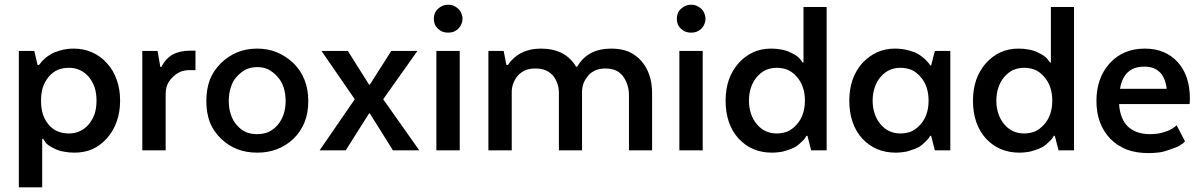

<svg xmlns="http://www.w3.org/2000/svg" viewBox="-20 -635 5076 811"><path d="M162.1 -48.8Q164.1 -44.9 171.9 -34.2Q176.8 -26.4 187.5 -19.5Q198.2 -12.7 214.8 -4.9Q231.4 2.9 252 5.9Q271.5 9.8 294.9 9.8Q335.9 9.8 370.1 -4.9Q404.3 -20.5 431.6 -50.8Q459 -82 472.7 -121.1Q487.3 -161.1 487.3 -210Q487.3 -259.8 472.7 -298.8Q459 -338.9 430.7 -369.1Q403.3 -399.4 368.2 -414.1Q334 -429.7 292 -429.7Q276.4 -429.7 261.7 -427.7Q247.1 -425.8 234.4 -421.9Q220.7 -418 210.9 -414.1Q200.2 -409.2 193.4 -405.3Q185.5 -400.4 178.7 -395.5Q170.9 -389.6 165 -383.8Q159.2 -377.9 155.3 -374Q151.4 -369.1 150.4 -367.2Q148.4 -364.3 144.5 -360.4Q143.6 -360.4 138.7 -360.4Q135.7 -375 125 -419.9Q108.4 -419.9 59.6 -419.9Q59.6 -383.8 59.6 -276.4Q59.6 -168 59.6 156.2Q85 156.2 158.2 156.2Q158.2 104.5 158.2 -48.8Q159.2 -48.8 162.1 -48.8ZM153.3 -210Q153.3 -241.2 161.1 -266.6Q169.9 -291 185.5 -310.5Q202.1 -330.1 223.6 -339.8Q245.1 -348.6 271.5 -348.6Q296.9 -348.6 317.4 -338.9Q338.9 -329.1 355.5 -309.6Q371.1 -290 379.9 -265.6Q387.7 -240.2 387.7 -210Q387.7 -179.7 379.9 -154.3Q371.1 -129.9 355.5 -110.4Q338.9 -90.8 317.4 -81.1Q296.9 -71.3 271.5 -71.3Q245.1 -71.3 223.6 -80.1Q202.1 -88.9 185.5 -108.4Q169.9 -127 161.1 -152.3Q153.3 -177.7 153.3 -210Z M805.7 -420.9Q799.8 -420.9 782.2 -420.9Q739.3 -420.9 709 -404.3Q678.7 -386.7 662.1 -352.5Q661.1 -352.5 657.2 -352.5Q654.3 -370.1 645.5 -419.9Q629.9 -419.9 581.1 -419.9Q581.1 -407.2 581.1 -367.2Q581.1 -275.4 581.1 0Q606.4 0 679.7 0Q679.7 -58.6 679.7 -236.3Q679.7 -258.8 686.5 -276.4Q694.3 -294.9 710 -309.6Q724.6 -324.2 742.2 -332Q760.7 -338.9 782.2 -338.9Q790 -338.9 805.7 -338.9Q805.7 -359.4 805.7 -420.9Z M1282.2 -208Q1282.2 -256.8 1266.6 -296.9Q1251 -336.9 1219.7 -368.2Q1187.5 -398.4 1149.4 -414.1Q1111.3 -429.7 1066.4 -429.7Q1020.5 -429.7 982.4 -414.1Q944.3 -398.4 913.1 -368.2Q881.8 -336.9 866.2 -297.9Q851.6 -257.8 851.6 -208Q851.6 -158.2 866.2 -119.1Q881.8 -80.1 913.1 -49.8Q944.3 -19.5 982.4 -4.9Q1020.5 9.8 1066.4 9.8Q1112.3 9.8 1150.4 -4.9Q1188.5 -19.5 1220.7 -49.8Q1251 -80.1 1266.6 -119.1Q1282.2 -158.2 1282.2 -208ZM1066.4 -68.4Q1040 -68.4 1018.6 -77.1Q997.1 -86.9 980.5 -106.4Q962.9 -126 955.1 -151.4Q946.3 -176.8 946.3 -209Q946.3 -240.2 955.1 -266.6Q962.9 -293 980.5 -311.5Q998 -331.1 1019.5 -341.8Q1041 -351.6 1066.4 -351.6Q1091.8 -351.6 1113.3 -341.8Q1133.8 -331.1 1151.4 -311.5Q1168.9 -293 1177.7 -266.6Q1186.5 -240.2 1186.5 -209Q1186.5 -176.8 1177.7 -151.4Q1168.9 -126 1152.3 -106.4Q1134.8 -86.9 1113.3 -77.1Q1091.8 -68.4 1066.4 -68.4Z M1330.1 0Q1357.4 0 1440.4 0Q1464.8 -39.1 1539.1 -156.2Q1540 -156.2 1542 -156.2Q1566.4 -117.2 1639.6 0Q1667 0 1751 0Q1712.9 -53.7 1598.6 -215.8Q1634.8 -266.6 1743.2 -419.9Q1715.8 -419.9 1632.8 -419.9Q1610.4 -383.8 1542 -277.3Q1542 -277.3 1539.1 -277.3Q1516.6 -312.5 1449.2 -419.9Q1421.9 -419.9 1337.9 -419.9Q1373 -369.1 1478.5 -215.8Q1441.4 -162.1 1330.1 0Z M1873 -497.1Q1885.7 -497.1 1896.5 -501Q1906.2 -504.9 1916 -513.7Q1924.8 -522.5 1928.7 -533.2Q1933.6 -543 1933.6 -555.7Q1933.6 -568.4 1928.7 -578.1Q1924.8 -588.9 1916 -597.7Q1906.2 -606.4 1896.5 -610.4Q1885.7 -615.2 1873 -615.2Q1860.4 -615.2 1849.6 -610.4Q1838.9 -606.4 1830.1 -597.7Q1820.3 -588.9 1816.4 -578.1Q1812.5 -568.4 1812.5 -555.7Q1812.5 -543 1816.4 -533.2Q1820.3 -522.5 1830.1 -513.7Q1838.9 -504.9 1849.6 -501Q1860.4 -497.1 1873 -497.1ZM1823.2 0Q1848.6 0 1921.9 0Q1921.9 -105.5 1921.9 -419.9Q1897.5 -419.9 1823.2 -419.9Q1823.2 -407.2 1823.2 -367.2Q1823.2 -275.4 1823.2 0Z M2043 0Q2068.4 0 2141.6 0Q2141.6 -62.5 2141.6 -251Q2142.6 -269.5 2149.4 -286.1Q2156.2 -302.7 2168.9 -317.4Q2182.6 -331.1 2200.2 -338.9Q2217.8 -345.7 2241.2 -345.7Q2264.6 -345.7 2283.2 -338.9Q2300.8 -331.1 2314.5 -317.4Q2327.1 -301.8 2334 -283.2Q2340.8 -264.6 2340.8 -242.2Q2340.8 -161.1 2340.8 0Q2365.2 0 2438.5 0Q2438.5 -62.5 2438.5 -251Q2439.5 -270.5 2446.3 -287.1Q2454.1 -303.7 2466.8 -318.4Q2479.5 -331.1 2497.1 -338.9Q2515.6 -345.7 2538.1 -345.7Q2561.5 -345.7 2580.1 -337.9Q2597.7 -330.1 2610.4 -314.5Q2623 -297.9 2629.9 -277.3Q2636.7 -256.8 2636.7 -232.4Q2636.7 -154.3 2636.7 0Q2661.1 0 2734.4 0Q2734.4 -60.5 2734.4 -241.2Q2734.4 -284.2 2722.7 -318.4Q2710.9 -352.5 2688.5 -377.9Q2666 -403.3 2634.8 -417Q2602.5 -429.7 2562.5 -429.7Q2512.7 -429.7 2476.6 -411.1Q2440.4 -391.6 2418 -353.5Q2417 -353.5 2413.1 -353.5Q2390.6 -391.6 2352.5 -411.1Q2315.4 -429.7 2264.6 -429.7Q2217.8 -429.7 2183.6 -412.1Q2148.4 -394.5 2125 -360.4Q2123 -360.4 2119.1 -360.4Q2116.2 -375 2107.4 -419.9Q2091.8 -419.9 2043 -419.9Q2043 -407.2 2043 -367.2Q2043 -275.4 2043 0Z M2899.4 -497.1Q2912.1 -497.1 2922.9 -501Q2932.6 -504.9 2942.4 -513.7Q2951.2 -522.5 2955.1 -533.2Q2960 -543 2960 -555.7Q2960 -568.4 2955.1 -578.1Q2951.2 -588.9 2942.4 -597.7Q2932.6 -606.4 2922.9 -610.4Q2912.1 -615.2 2899.4 -615.2Q2886.7 -615.2 2876 -610.4Q2865.2 -606.4 2856.4 -597.7Q2846.7 -588.9 2842.8 -578.1Q2838.9 -568.4 2838.9 -555.7Q2838.9 -543 2842.8 -533.2Q2846.7 -522.5 2856.4 -513.7Q2865.2 -504.9 2876 -501Q2886.7 -497.1 2899.4 -497.1ZM2849.6 0Q2875 0 2948.2 0Q2948.2 -105.5 2948.2 -419.9Q2923.8 -419.9 2849.6 -419.9Q2849.6 -407.2 2849.6 -367.2Q2849.6 -275.4 2849.6 0Z M3370.1 -371.1Q3367.2 -375 3359.4 -385.7Q3353.5 -392.6 3342.8 -400.4Q3332 -407.2 3315.4 -415Q3298.8 -422.9 3279.3 -425.8Q3260.7 -429.7 3237.3 -429.7Q3195.3 -429.7 3161.1 -414.1Q3127 -398.4 3099.6 -368.2Q3072.3 -336.9 3058.6 -297.9Q3044.9 -257.8 3044.9 -210Q3044.9 -160.2 3058.6 -120.1Q3072.3 -80.1 3099.6 -49.8Q3127.9 -19.5 3163.1 -4.9Q3198.2 9.8 3241.2 9.8Q3255.9 9.8 3269.5 7.8Q3284.2 6.8 3297.9 2Q3311.5 -2 3321.3 -5.9Q3332 -10.7 3339.8 -14.6Q3347.7 -19.5 3354.5 -25.4Q3360.4 -31.2 3367.2 -37.1Q3373 -43 3377 -46.9Q3379.9 -50.8 3381.8 -53.7Q3382.8 -56.6 3384.8 -58.6Q3385.7 -60.5 3386.7 -61.5Q3387.7 -61.5 3390.6 -61.5Q3394.5 -46.9 3406.2 0Q3421.9 0 3471.7 0Q3471.7 -151.4 3471.7 -605.5Q3447.3 -605.5 3374 -605.5Q3374 -546.9 3374 -371.1Q3373 -371.1 3370.1 -371.1ZM3379.9 -210Q3379.9 -178.7 3371.1 -153.3Q3362.3 -127.9 3345.7 -109.4Q3328.1 -89.8 3307.6 -80.1Q3286.1 -71.3 3260.7 -71.3Q3235.4 -71.3 3213.9 -81.1Q3193.4 -90.8 3176.8 -110.4Q3160.2 -129.9 3152.3 -154.3Q3143.6 -179.7 3143.6 -210Q3143.6 -240.2 3152.3 -265.6Q3160.2 -290 3176.8 -309.6Q3193.4 -329.1 3213.9 -338.9Q3235.4 -348.6 3260.7 -348.6Q3286.1 -348.6 3307.6 -339.8Q3329.1 -330.1 3345.7 -310.5Q3362.3 -292 3371.1 -266.6Q3379.9 -241.2 3379.9 -210Z M3909.2 -358.4Q3908.2 -360.4 3904.3 -366.2Q3902.3 -369.1 3898.4 -373Q3894.5 -377.9 3889.6 -382.8Q3882.8 -388.7 3877 -393.6Q3870.1 -398.4 3862.3 -404.3Q3853.5 -409.2 3843.8 -414.1Q3833 -418 3819.3 -421.9Q3805.7 -425.8 3791 -427.7Q3776.4 -429.7 3760.7 -429.7Q3718.8 -429.7 3684.6 -414.1Q3650.4 -398.4 3622.1 -368.2Q3594.7 -336.9 3581.1 -297.9Q3567.4 -257.8 3567.4 -210Q3567.4 -160.2 3581.1 -120.1Q3594.7 -80.1 3622.1 -49.8Q3650.4 -19.5 3685.5 -4.9Q3720.7 9.8 3763.7 9.8Q3778.3 9.8 3792 7.8Q3806.6 6.8 3820.3 2Q3834 -2 3843.8 -5.9Q3854.5 -10.7 3862.3 -14.6Q3870.1 -19.5 3877 -25.4Q3882.8 -31.2 3889.6 -37.1Q3895.5 -43 3899.4 -46.9Q3902.3 -50.8 3904.3 -53.7Q3905.3 -56.6 3907.2 -58.6Q3908.2 -60.5 3909.2 -61.5Q3910.2 -61.5 3913.1 -61.5Q3917 -46.9 3928.7 0Q3944.3 0 3994.1 0Q3994.1 -105.5 3994.1 -419.9Q3977.5 -419.9 3928.7 -419.9Q3924.8 -404.3 3913.1 -358.4Q3912.1 -358.4 3909.2 -358.4ZM3902.3 -210Q3902.3 -178.7 3893.6 -153.3Q3884.8 -127.9 3868.2 -109.4Q3850.6 -89.8 3830.1 -80.1Q3808.6 -71.3 3783.2 -71.3Q3757.8 -71.3 3736.3 -81.1Q3715.8 -90.8 3699.2 -110.4Q3682.6 -129.9 3674.8 -154.3Q3666 -179.7 3666 -210Q3666 -240.2 3674.8 -265.6Q3682.6 -290 3699.2 -309.6Q3715.8 -329.1 3736.3 -338.9Q3757.8 -348.6 3783.2 -348.6Q3808.6 -348.6 3830.1 -339.8Q3851.6 -330.1 3868.2 -310.5Q3884.8 -292 3893.6 -266.6Q3902.3 -241.2 3902.3 -210Z M4415 -371.1Q4412.1 -375 4404.3 -385.7Q4398.4 -392.6 4387.7 -400.4Q4377 -407.2 4360.4 -415Q4343.8 -422.9 4324.2 -425.8Q4305.7 -429.7 4282.2 -429.7Q4240.2 -429.7 4206.1 -414.1Q4171.9 -398.4 4144.5 -368.2Q4117.2 -336.9 4103.5 -297.9Q4089.8 -257.8 4089.8 -210Q4089.8 -160.2 4103.5 -120.1Q4117.2 -80.1 4144.5 -49.8Q4172.9 -19.5 4208 -4.9Q4243.2 9.8 4286.1 9.8Q4300.8 9.8 4314.5 7.8Q4329.1 6.8 4342.8 2Q4356.4 -2 4366.2 -5.9Q4377 -10.7 4384.8 -14.6Q4392.6 -19.5 4399.4 -25.4Q4405.3 -31.2 4412.1 -37.1Q4418 -43 4421.9 -46.9Q4424.8 -50.8 4426.8 -53.7Q4427.7 -56.6 4429.7 -58.6Q4430.7 -60.5 4431.6 -61.5Q4432.6 -61.5 4435.5 -61.5Q4439.5 -46.9 4451.2 0Q4466.8 0 4516.6 0Q4516.6 -151.4 4516.6 -605.5Q4492.2 -605.5 4418.9 -605.5Q4418.9 -546.9 4418.9 -371.1Q4418 -371.1 4415 -371.1ZM4424.8 -210Q4424.8 -178.7 4416 -153.3Q4407.2 -127.9 4390.6 -109.4Q4373 -89.8 4352.5 -80.1Q4331.1 -71.3 4305.7 -71.3Q4280.3 -71.3 4258.8 -81.1Q4238.3 -90.8 4221.7 -110.4Q4205.1 -129.9 4197.3 -154.3Q4188.5 -179.7 4188.5 -210Q4188.5 -240.2 4197.3 -265.6Q4205.1 -290 4221.7 -309.6Q4238.3 -329.1 4258.8 -338.9Q4280.3 -348.6 4305.7 -348.6Q4331.1 -348.6 4352.5 -339.8Q4374 -330.1 4390.6 -310.5Q4407.2 -292 4416 -266.6Q4424.8 -241.2 4424.8 -210Z M4950.2 -105.5Q4947.3 -102.5 4937.5 -95.7Q4930.7 -90.8 4920.9 -85.9Q4911.1 -81.1 4897.5 -77.1Q4882.8 -72.3 4868.2 -70.3Q4852.5 -68.4 4836.9 -68.4Q4808.6 -68.4 4785.2 -76.2Q4762.7 -84 4745.1 -99.6Q4727.5 -116.2 4718.8 -139.6Q4709 -163.1 4707 -195.3Q4806.6 -195.3 5004.9 -195.3Q5005.9 -201.2 5005.9 -220.7Q5005.9 -267.6 4993.2 -305.7Q4980.5 -343.8 4955.1 -372.1Q4929.7 -400.4 4894.5 -415Q4860.4 -429.7 4815.4 -429.7Q4769.5 -429.7 4732.4 -414.1Q4695.3 -398.4 4667 -367.2Q4638.7 -335.9 4625 -295.9Q4611.3 -256.8 4611.3 -209Q4611.3 -159.2 4626 -119.1Q4640.6 -80.1 4669.9 -48.8Q4700.2 -18.6 4740.2 -2.9Q4780.3 11.7 4831.1 11.7Q4854.5 11.7 4876 8.8Q4897.5 5.9 4918 -2Q4937.5 -8.8 4950.2 -13.7Q4962.9 -19.5 4968.8 -24.4Q4974.6 -27.3 4978.5 -31.2Q4982.4 -35.2 4985.4 -38.1Q4973.6 -60.5 4950.2 -105.5ZM4813.5 -353.5Q4855.5 -353.5 4878.9 -330.1Q4902.3 -306.6 4908.2 -259.8Q4842.8 -259.8 4710.9 -259.8Q4718.8 -306.6 4744.1 -330.1Q4769.5 -353.5 4813.5 -353.5Z"/></svg>

Font: TextaAlt
Style: Bold
Weight: 400
Designer: Daniel Hernandez & Miguel Hernandez
Version: Version 1.005;com.myfonts.easy.latinotype.texta.alt-bold.wfk